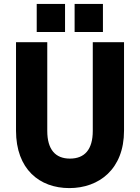

<svg xmlns="http://www.w3.org/2000/svg" viewBox="-20 -956 716 983"><path d="M62 -740V-287C62 -90 182 7 335 7C487 7 615 -90 615 -287V-740H455V-286C455 -190 413 -144 338 -144C264 -144 222 -190 222 -286V-740ZM168 -792H313V-936H168ZM362 -792H507V-936H362Z"/></svg>

Font: Malmofest
Style: Bold
Weight: 700
Designer: Jonny Pinhorn (Poppins), Kolossal
Version: Version 1.004;Glyphs 3.1.2 (3151)